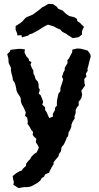

<svg xmlns="http://www.w3.org/2000/svg" viewBox="-20 -751 508 982"><path d="M75 211 61 202 48 194 51 181 47 165 45 149 64 134 80 125 91 121 97 112 113 97 114 86 124 73 134 63 141 50 154 37 168 28 179 4 172 -10 163 -24 166 -41 151 -55 147 -63 149 -76 139 -88 131 -103 121 -118 122 -130 119 -149 108 -159 112 -176 105 -192 100 -203 92 -216 87 -231 86 -248 82 -257 70 -275 64 -289 63 -299 59 -316 54 -330 46 -341 44 -357 39 -374 36 -389V-404L31 -415L24 -430L23 -451L17 -474L31 -488L33 -496L48 -498L74 -501H88L108 -498L105 -484L114 -464L127 -450L129 -440L141 -433L136 -421L144 -400L150 -393L151 -374L157 -364L162 -346L173 -334L177 -323L178 -302L184 -292L178 -272L188 -264L196 -244L201 -230L196 -216L210 -203L211 -188L219 -176L226 -160L232 -147L251 -155L250 -168L261 -188V-199L271 -211V-231L272 -239L275 -254L279 -272L289 -285V-301L296 -322L299 -331L303 -346L297 -358L304 -380L311 -392V-403L316 -413L325 -427V-444L332 -451L337 -461L349 -483L350 -497L361 -500L374 -503L392 -502L412 -497L429 -492L442 -473L444 -462L435 -429L433 -419L427 -398L429 -390L419 -374L422 -359L411 -347L412 -326L415 -314L402 -295L396 -288L400 -269L397 -252L393 -244L382 -230L383 -213L373 -201L367 -188V-173L361 -155L362 -145L351 -128L345 -112V-103L338 -85L331 -75L328 -54L322 -48L316 -32L307 -13L295 2L291 24L282 36L279 49L264 66L253 81L255 87L244 105L239 115L230 133L212 140L204 154L194 159L188 170L174 183L160 191L144 200L133 204L119 206H103ZM92 -560 90 -571 69 -570 67 -582 60 -598V-618L81 -631L94 -641L107 -656L117 -664L130 -669L149 -677L166 -690L185 -704L195 -713L211 -721L227 -731L251 -730L270 -717L278 -706L301 -697L314 -683L321 -678L334 -669L360 -663L374 -654L375 -644L389 -634L410 -613L404 -604L399 -588L400 -575L384 -562L378 -560L352 -556L335 -567L326 -572L321 -577L299 -588L288 -600L271 -607L255 -616L225 -625L213 -619L197 -610L176 -596L168 -592L144 -579L132 -576L124 -569Z"/></svg>

Font: Winky Rough Medium
Style: Regular
Weight: 500
Designer: Simon Atzbach
Foundry: typofactur
Version: Version 1.206; ttfautohint (v1.8.4.7-5d5b)